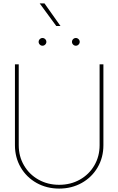

<svg xmlns="http://www.w3.org/2000/svg" viewBox="-20 -1108 700 1136"><path d="M68.4 -249V-727.5H90.8V-249Q90.8 -182.6 122.1 -129.2Q153.3 -75.7 207.8 -45.2Q262.2 -14.6 330.1 -14.6Q397.9 -14.6 452.4 -45.2Q506.8 -75.7 538.1 -129.2Q569.3 -182.6 569.3 -249V-727.5H591.8V-249Q591.8 -176.3 557.6 -117.7Q523.4 -59.1 463.6 -25.6Q403.8 7.8 330.1 7.8Q256.3 7.8 196.5 -25.6Q136.7 -59.1 102.5 -117.7Q68.4 -176.3 68.4 -249ZM405.8 -860.4Q405.8 -866.7 408.9 -871.8Q412.1 -877 417.2 -880.1Q422.4 -883.3 428.7 -883.3Q435.1 -883.3 440.2 -880.1Q445.3 -877 448.5 -871.8Q451.7 -866.7 451.7 -860.4Q451.7 -854 448.5 -848.9Q445.3 -843.8 440.2 -840.6Q435.1 -837.4 428.7 -837.4Q422.4 -837.4 417.2 -840.6Q412.1 -843.8 408.9 -848.9Q405.8 -854 405.8 -860.4ZM208.5 -860.4Q208.5 -866.7 211.7 -871.8Q214.8 -877 220 -880.1Q225.1 -883.3 231.4 -883.3Q237.8 -883.3 242.9 -880.1Q248 -877 251.2 -871.8Q254.4 -866.7 254.4 -860.4Q254.4 -854 251.2 -848.9Q248 -843.8 242.9 -840.6Q237.8 -837.4 231.4 -837.4Q225.1 -837.4 220 -840.6Q214.8 -843.8 211.7 -848.9Q208.5 -854 208.5 -860.4ZM214.8 -1087.9H243.2L337.9 -954.1H313Z"/></svg>

Font: Intratopia Thin
Style: Regular
Weight: 100
Designer: Rasmus Andersson
Foundry: rsms
Version: Version 3.000;Glyphs 3.2.3 (3260)